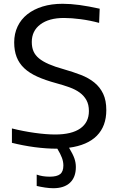

<svg xmlns="http://www.w3.org/2000/svg" viewBox="-20 -775 620 1015"><path d="M277 11Q252 11 223 9Q194 7 163.5 3Q133 -1 102 -7Q71 -13 43 -20V-96Q103 -81 164 -72.5Q225 -64 272 -64Q359 -64 404.5 -96Q450 -128 450 -188Q450 -222 437 -245.5Q424 -269 401.5 -285.5Q379 -302 347 -313.5Q315 -325 278 -335Q219 -351 177 -370Q135 -389 108 -414.5Q81 -440 68 -473.5Q55 -507 55 -551Q55 -597 73 -635Q91 -673 124.5 -699.5Q158 -726 205 -740.5Q252 -755 311 -755Q353 -755 400.5 -748.5Q448 -742 507 -729L504 -654Q456 -667 407 -673.5Q358 -680 318 -680Q239 -680 193.5 -646Q148 -612 148 -553Q148 -525 157 -504Q166 -483 186 -466.5Q206 -450 238 -436Q270 -422 317 -409Q366 -395 407.5 -379Q449 -363 479 -338.5Q509 -314 525.5 -279Q542 -244 542 -193Q542 -108 492 -57.5Q442 -7 345 6Q366 41 373.5 63Q381 85 381 108Q381 162 350 191Q319 220 262 220Q242 220 218.5 216.5Q195 213 174 208V148Q204 159 243 159Q281 159 298 145.5Q315 132 315 100Q315 80 307.5 59.5Q300 39 283 11Z"/></svg>

Font: EncodeSans
Style: Regular
Weight: 400
Designer: Pablo Impallari, Andres Torresi
Foundry: Pablo Impallari, Andres Torresi
Version: Version 1.000; ttfautohint (v1.4.1)